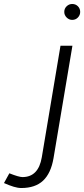

<svg xmlns="http://www.w3.org/2000/svg" viewBox="-144 -730 423 965"><path d="M-37 215Q-54 215 -75.5 208.5Q-97 202 -124 190L-97 141Q-49 160 -31 160Q49 160 66 61L160 -500H220L125 65Q112 141 72.5 178Q33 215 -37 215ZM219 -630Q203 -630 191 -642Q179 -654 179 -670Q179 -687 191 -698.5Q203 -710 219 -710Q236 -710 247.5 -698.5Q259 -687 259 -670Q259 -654 247.5 -642Q236 -630 219 -630Z"/></svg>

Font: Figtree Light Light
Style: Italic
Weight: 300
Italic angle: -9.5°
Version: Version 2.000